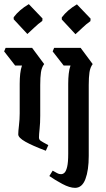

<svg xmlns="http://www.w3.org/2000/svg" viewBox="-21 -725 513 926"><path d="M111 -561 45 -632V-642Q72 -678 118 -705L184 -636L183 -624Q163 -610 145.5 -593Q128 -576 111 -561ZM200 2Q136 -22 101.5 -41.5Q67 -61 67 -77Q67 -91 70.5 -120.5Q74 -150 74 -178V-321Q74 -347 76.5 -369.5Q79 -392 85 -409H52L-1 -477L6 -494H134L192 -416Q180 -400 176.5 -376Q173 -352 173 -315V-167Q173 -131 170 -103.5Q167 -76 167 -62Q167 -52 174.5 -46.5Q182 -41 212 -25ZM343 -560 277 -631V-641Q304 -677 350 -704L416 -635L415 -623Q395 -609 377.5 -592Q360 -575 343 -560ZM341 181Q315 181 279.5 162Q244 143 217 124L233 98Q246 105 254.5 110Q263 115 273 115Q283 115 290.5 107.5Q298 100 303 79Q308 58 308 16V-321Q308 -347 310.5 -369.5Q313 -392 319 -409H286L233 -477L240 -494H368L426 -416Q414 -400 410.5 -376Q407 -352 407 -315V27Q407 96 391 138.5Q375 181 341 181Z"/></svg>

Font: Jaini
Style: Regular
Weight: 400
Designer: Maithili Shingre, Girish Dalvi (Devanagari), Taresh Vohra (Latin)
Foundry: Ek Type
Version: Version 2.000; ttfautohint (v1.8.4.7-5d5b)